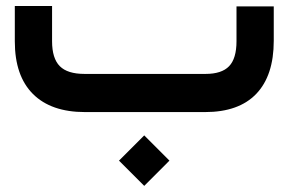

<svg xmlns="http://www.w3.org/2000/svg" viewBox="-20 -373 960 639"><path d="M261.2 -127H664.1Q717.8 -127 742.4 -152.6Q767.1 -178.2 767.1 -235.8V-332V-351.6H786.6H871.6H891.1V-332V-237.3Q891.1 -121.6 833 -60.8Q774.9 0 662.6 0H262.7Q149.9 0 89.6 -60.3Q29.3 -120.6 29.3 -235.4V-333.5V-353H48.8H133.8H153.3V-333.5V-235.8Q153.3 -178.7 179 -152.8Q204.6 -127 261.2 -127ZM376 161.6 460 77.6 543.9 161.6 460 245.6Z"/></svg>

Font: Shabnam FD
Style: Bold
Weight: 700
Foundry: DejaVu fonts team - Redesigned by Saber Rastikerdar - Based on Vazir font
Version: Version 5.00;October 20, 2019;FontCreator 12.0.0.2547 64-bit